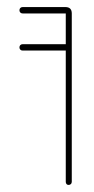

<svg xmlns="http://www.w3.org/2000/svg" viewBox="-20 -523 267 543"><path d="M44 -485Q40 -485 37.5 -487.5Q35 -490 35 -494Q35 -498 37.5 -500.5Q40 -503 44 -503H165Q183 -503 183 -485V-9Q183 -5 180.5 -2.5Q178 0 174 0Q170 0 168 -2.5Q166 -5 166 -9V-485ZM44 -380Q40 -380 37.5 -382.5Q35 -385 35 -389Q35 -393 37.5 -395.5Q40 -398 44 -398H174Q178 -398 180.5 -395.5Q183 -393 183 -389Q183 -385 180.5 -382.5Q178 -380 174 -380Z"/></svg>

Font: Libertine-Super Thin
Style: Regular
Weight: 100
Designer: Bastien Sozeau
Foundry: NBR — Bastien Sozeau
Version: Version 2.003;gftools[0.9.33]